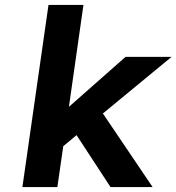

<svg xmlns="http://www.w3.org/2000/svg" viewBox="-20 -760 717 780"><path d="M429 0 291 -211 237 -166 213 0H71L177 -740H319L260 -326L490 -529H677L398 -299L600 0Z"/></svg>

Font: Lexend SemBd
Style: Italic
Weight: 600
Italic angle: -8.13011°
Designer: Bonnie Shaver-Troup, Thomas Jockin
Foundry: Lexend
Version: Version 1.007